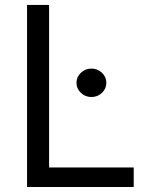

<svg xmlns="http://www.w3.org/2000/svg" viewBox="-20 -747 602 767"><path d="M88.1 0V-727.3H176.1V-78.1H514.2V0ZM345.2 -359.4Q320.7 -359.4 303.1 -376.1Q285.5 -392.8 285.5 -416.2Q285.5 -439.6 303.1 -456.3Q320.7 -473 345.2 -473Q369.7 -473 387.3 -456.3Q404.8 -439.6 404.8 -416.2Q404.8 -392.8 387.3 -376.1Q369.7 -359.4 345.2 -359.4Z"/></svg>

Font: InterMG
Style: Regular
Weight: 400
Designer: Rasmus Andersson
Foundry: rsms
Version: Version 3.019;December 26, 2023;FontCreator 15.0.0.2955 64-b